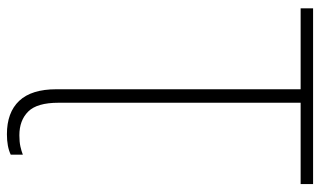

<svg xmlns="http://www.w3.org/2000/svg" viewBox="-205 -549 925 555"><g transform="rotate(90 257.5 -271.5)"><path d="M368 171Q305 171 271.5 135.5Q238 100 238 28V-678H4V-714H512V-678H277V22Q277 84 302.5 109.5Q328 135 371 135Q390 135 403.5 132Q417 129 427 125V160Q404 171 368 171Z"/></g></svg>

Font: Noto Sans ExtraLight
Style: Regular
Weight: 200
Designer: Monotype Design Team
Foundry: Monotype Imaging Inc.
Version: Version 2.007